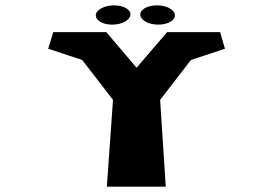

<svg xmlns="http://www.w3.org/2000/svg" viewBox="-20 -697 1019 717"><path d="M406 -677C372 -677 341 -662 338 -643C335 -622 362 -605 399 -605C436 -605 466 -622 467 -643C468 -662 440 -677 406 -677ZM566 -677C531 -677 504 -662 504 -643C504 -622 534 -605 571 -605C608 -605 636 -622 633 -643C630 -662 600 -677 566 -677ZM802 -577H773H604L490 -444L377 -577H208H179L160 -515L287 -473L402 -324L379 0H599L578 -324L693 -473L820 -515Z"/></svg>

Font: Hussar Milosc
Style: Bold
Weight: 700
Foundry: Cannot Into Space Fonts
Version: Version 1.02